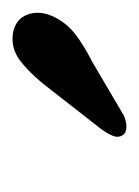

<svg xmlns="http://www.w3.org/2000/svg" viewBox="22 -725 222 306"><g transform="rotate(-90 133.0 -572.0)"><path d="M141 -599.5Q164.5 -631 186.8 -649Q209 -667 235 -662Q256 -657.5 262.8 -639.2Q269.5 -621 260.5 -600Q251.5 -579.5 234.2 -565.2Q217 -551 187.5 -536L102.5 -486Q93 -481.5 83.8 -481.5Q74.5 -481.5 70.5 -487.5Q66 -495 69.8 -503.8Q73.5 -512.5 80.5 -522Z"/></g></svg>

Font: Fraunces 144pt S100 SemiBold
Style: Italic
Weight: 600
Italic angle: -16°
Version: Version 1.000; ttfautohint (v1.8.3)